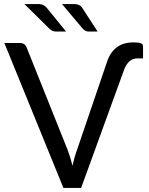

<svg xmlns="http://www.w3.org/2000/svg" viewBox="-20 -929 738 949"><path d="M381 0H293.5L1.5 -716.5H79Q103 -716.5 112 -693.5L314.5 -187.5Q327.5 -153 338.5 -109.5Q347.5 -153 360.5 -187.5L509 -623.5Q541 -719.5 639.5 -719.5Q665 -719.5 676 -715.2Q687 -711 687 -700.5V-640.5H660Q616 -640.5 594.5 -587.5ZM306.5 -773H258.5Q237.5 -773 225 -786.5L100.5 -909H168Q184 -909 194.8 -903.5Q205.5 -898 214 -887ZM462.5 -773H420Q410 -773 403.2 -776.2Q396.5 -779.5 389.5 -786.5L286.5 -909H345Q376.5 -909 388.5 -887Z"/></svg>

Font: Verano Sans
Style: Regular
Weight: 400
Designer: Lukasz Dziedzic with Adam Twardoch and Botio Nikoltchev
Foundry: tyPoland Lukasz Dziedzic
Version: Version 3.001;December 28, 2019;FontCreator 12.0.0.2547 64-b